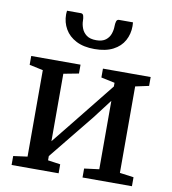

<svg xmlns="http://www.w3.org/2000/svg" viewBox="-87 -874 849 949"><g transform="rotate(10 337.0 -399.0)"><path d="M35 0V-45L105.5 -54.5V-488.5L37 -503V-547.5H284.5V-503L208.5 -488.5V-150L278 -236L465.5 -470V-488.5L397 -503V-547.5H636.5V-503L569 -488.5V-54.5L639 -45V0H391V-45L465.5 -54.5V-398L391.5 -301L208.5 -75.5V-54L271 -45V0ZM242 -798.5Q252.5 -798.5 255.5 -787.5Q258.5 -776.5 258.5 -763.5Q258.5 -745.5 265.8 -726Q273 -706.5 290.5 -693.2Q308 -680 339.5 -680Q370 -680 387 -693.2Q404 -706.5 410.5 -726Q417 -745.5 417 -763.5Q417 -776.5 420 -787.5Q423 -798.5 433.5 -798.5H503.5Q503.5 -794 504 -789Q504.5 -784 504.5 -779.5Q504.5 -740 486.5 -707Q468.5 -674 431.5 -654.8Q394.5 -635.5 338.5 -635.5Q283.5 -635.5 246.2 -654.8Q209 -674 190 -707Q171 -740 171 -779.5Q171 -784.5 171.5 -789Q172 -793.5 172.5 -798.5Z"/></g></svg>

Font: Merriweather 36pt
Style: Regular
Weight: 400
Designer: Eben Sorkin
Foundry: Eben Sorkin
Version: Version 2.100